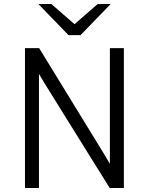

<svg xmlns="http://www.w3.org/2000/svg" viewBox="-20 -941 745 961"><path d="M383 -765H323L172 -921H237L353 -820L469 -921H534ZM600 0H529L203 -524Q178 -566 175 -571V-524V0H105V-700H176L501 -170Q517 -144 530 -121V-170V-700H600Z"/></svg>

Font: Overpass Light
Style: Regular
Weight: 300
Designer: Delve Withrington, Thomas Jockin
Foundry: Delve Fonts
Version: Version 3.000;DELV;Overpass